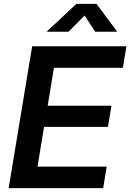

<svg xmlns="http://www.w3.org/2000/svg" viewBox="-20 -965 668 985"><path d="M24.4 0 145 -727.5H628.4L610.4 -617.2H256.8L224.6 -422.4H551.8L533.7 -314H206.1L172.4 -110.4H527.3L509.3 0ZM331.5 -802.2H221.2L221.7 -804.7L372.1 -945.3H475.1L579.6 -804.7L579.1 -802.2H468.3L414.1 -885.7Z"/></svg>

Font: Inter 20pt SemiBold
Style: Italic
Weight: 600
Italic angle: -9.3988°
Version: Version 4.001;git-66647c0bb